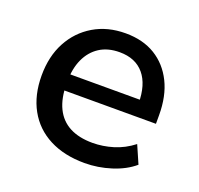

<svg xmlns="http://www.w3.org/2000/svg" viewBox="-96 -604 743 717"><g transform="rotate(20 275.5 -245.0)"><path d="M308 9Q227 9 168 -21.5Q109 -52 77.5 -109Q46 -166 46 -244Q46 -320 76.5 -377Q107 -434 161.5 -466.5Q216 -499 288 -499Q357 -499 406 -469Q455 -439 482 -384.5Q509 -330 509 -254V-220H126V-284H438L422 -269Q422 -344 388 -384.5Q354 -425 291 -425Q244 -425 211.5 -404Q179 -383 161.5 -345Q144 -307 144 -254V-247Q144 -189 163 -150Q182 -111 219 -91.5Q256 -72 310 -72Q351 -72 392 -84.5Q433 -97 469 -125L500 -54Q465 -24 413 -7.5Q361 9 308 9Z"/></g></svg>

Font: Nunito Sans 11pt SemiBold
Style: Regular
Weight: 600
Version: Version 3.101;gftools[0.9.27]